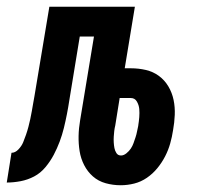

<svg xmlns="http://www.w3.org/2000/svg" viewBox="-66 -540 586 568"><path d="M291 8Q268 8 246.5 2Q225 -4 209 -18Q193 -32 183 -51.5Q173 -71 169.5 -93Q166 -115 166.5 -138Q167 -161 171 -184L212 -432H170L139 -243Q136 -223 132 -202.5Q128 -182 123 -161.5Q118 -141 110.5 -121Q103 -101 93 -82Q83 -63 68.5 -45.5Q54 -28 35 -18Q16 -8 -5 -4Q-26 0 -46 0L-32 -88Q-21 -88 -11.5 -98Q-2 -108 2.5 -119Q7 -130 11 -141.5Q15 -153 18 -164.5Q21 -176 23.5 -187.5Q26 -199 28 -210.5Q30 -222 32 -233.5Q34 -245 36 -256L80 -520H333L303 -338H321Q344 -338 365.5 -333Q387 -328 404 -315.5Q421 -303 432 -284.5Q443 -266 447.5 -244.5Q452 -223 451 -200Q450 -177 446 -155Q443 -135 437.5 -115.5Q432 -96 422.5 -77.5Q413 -59 399.5 -42.5Q386 -26 368.5 -14Q351 -2 331 3Q311 8 291 8ZM292 -80Q300 -80 308 -86.5Q316 -93 321 -100.5Q326 -108 329 -116.5Q332 -125 335 -134Q338 -143 339.5 -151.5Q341 -160 343 -168V-169Q345 -181 346 -193.5Q347 -206 346 -217.5Q345 -229 339 -239.5Q333 -250 321 -250H288L275 -169Q273 -161 272 -152.5Q271 -144 270.5 -135.5Q270 -127 270.5 -118.5Q271 -110 272.5 -102Q274 -94 278.5 -87Q283 -80 292 -80Z"/></svg>

Font: Iosevka Term Curly Extrabold
Style: Italic
Weight: 800
Italic angle: -9°
Designer: Belleve Invis
Foundry: Belleve Invis
Version: Version 32.3.0